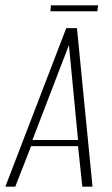

<svg xmlns="http://www.w3.org/2000/svg" viewBox="-40 -696 418 716"><path d="M-20 0 207 -591H247L305 0H267L251 -151H76L17 0ZM81 -174H251L217 -528ZM148 -654 150 -676H326L323 -654Z"/></svg>

Font: Alumni Sans ExtraLight
Style: Italic
Weight: 250
Italic angle: -8°
Version: Version 1.016